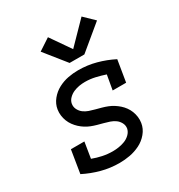

<svg xmlns="http://www.w3.org/2000/svg" viewBox="-184 -905 968 1037"><g transform="rotate(-30 300.0 -386.0)"><path d="M261 8Q203 8 149 -6.5Q95 -21 46 -46L69 -188H153L137 -89Q166 -78 197 -71.5Q228 -65 260 -65Q279 -65 298 -68Q317 -71 335.5 -78Q354 -85 369 -99.5Q384 -114 388 -133Q391 -152 382 -168.5Q373 -185 359 -195Q345 -205 327.5 -211Q310 -217 292.5 -221.5Q275 -226 257 -231Q239 -236 222.5 -242.5Q206 -249 191 -258.5Q176 -268 163 -280Q150 -292 139.5 -306.5Q129 -321 122.5 -337.5Q116 -354 113.5 -372.5Q111 -391 114 -410Q119 -442 140.5 -468.5Q162 -495 191.5 -510.5Q221 -526 252.5 -532Q284 -538 315 -538Q373 -538 426.5 -523.5Q480 -509 529 -484L507 -350H423L439 -441Q409 -451 378.5 -458Q348 -465 316 -465Q298 -465 280 -462Q262 -459 244.5 -451.5Q227 -444 213 -430Q199 -416 196 -398Q193 -379 201.5 -362.5Q210 -346 224 -335.5Q238 -325 255.5 -319Q273 -313 290.5 -308.5Q308 -304 326 -299Q344 -294 360.5 -287.5Q377 -281 392 -271.5Q407 -262 420 -250.5Q433 -239 443.5 -224.5Q454 -210 460.5 -193.5Q467 -177 469.5 -158.5Q472 -140 469 -121Q464 -88 441.5 -61Q419 -34 388.5 -19Q358 -4 325.5 2Q293 8 261 8ZM388 -595H296L191 -726L264 -774L350 -650L477 -780L539 -720Z"/></g></svg>

Font: Iosevka Slab Extended
Style: Italic
Weight: 400
Width: 7
Italic angle: -9°
Monospace: yes
Designer: Belleve Invis
Foundry: Belleve Invis
Version: Version 11.1.0; ttfautohint (v1.8.3)